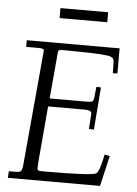

<svg xmlns="http://www.w3.org/2000/svg" viewBox="-57 -879 661 923"><g transform="rotate(5 273.5 -417.5)"><path d="M197 -786.9V-835H427V-786.9ZM16.1 0 18.1 -32H41Q66.7 -32 73 -35.9Q81.8 -41.3 84 -62Q119.4 -456.8 127.2 -536.9Q135 -616.9 135 -623.5Q135 -630.1 128.9 -632.6Q122.8 -635 104 -635H49.1V-667H497.1V-545.9L475.1 -544.9L474.1 -596.9Q473.6 -614.5 464.7 -620Q455.8 -625.5 443 -627.3Q430.2 -629.2 406 -630.9Q372.3 -633.1 307 -633.9Q241.7 -634.8 227.5 -634.9Q213.4 -635 208.5 -632.7Q203.6 -630.4 202.9 -621.1L183.1 -397.9H363Q384 -397.9 389.4 -402.1Q394.8 -406.2 397 -424.1L402.1 -472.9L424.1 -471.9L408 -267.1L384 -268.1Q388.9 -335.4 388.9 -342.3Q388.9 -358.9 357.9 -358.9H179L156 -93Q154.1 -67.1 154.1 -59.2Q154.1 -51.3 158.6 -48.6Q163.1 -45.9 178 -45.9H193.1Q410.4 -45.9 436.5 -58.1Q452.6 -65.4 470 -152.1L495.1 -147L460.9 0Z"/></g></svg>

Font: Linden Hill
Style: Italic
Weight: 400
Italic angle: -5.60001°
Version: Version 1.201